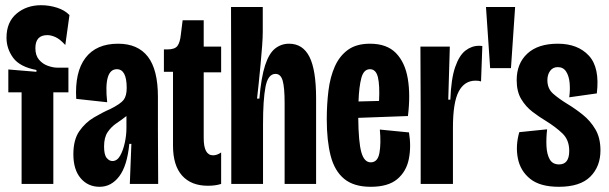

<svg xmlns="http://www.w3.org/2000/svg" viewBox="-20 -707 2339 738"><path d="M63 0V-352H12V-440L120 -431V-438Q56 -450 30.5 -485Q5 -520 5 -562Q5 -622 43.5 -654.5Q82 -687 138 -687Q169 -687 199 -677.5Q229 -668 247 -649L231 -534Q210 -557 193 -564.5Q176 -572 162 -572Q116 -572 116 -522Q116 -494 130 -477.5Q144 -461 164 -454Q184 -447 199 -447H243V-352H185V0Z M363 11Q318 11 290 -22Q262 -55 262 -114Q262 -170 285 -203Q308 -236 341 -255.5Q374 -275 404 -288Q444 -308 455.5 -323.5Q467 -339 467 -369Q467 -441 429 -441Q378 -441 392 -314L273 -327Q267 -430 308.5 -484.5Q350 -539 434 -539Q510 -539 548.5 -489Q587 -439 587 -335V-212Q587 -159 587.5 -106Q588 -53 588 0H479Q481 -39 482 -77.5Q483 -116 485 -154H477Q469 -70 438.5 -29.5Q408 11 363 11ZM412 -88Q430 -88 441.5 -108Q453 -128 459.5 -157.5Q466 -187 466 -214V-261Q447 -246 427.5 -233Q408 -220 394 -199.5Q380 -179 380 -144Q380 -112 390 -100Q400 -88 412 -88Z M779 7Q715 7 680 -32Q645 -71 645 -147V-431H610V-517H623Q652 -517 662 -530.5Q672 -544 675 -573L682 -629H763V-528H830V-429H763V-176Q763 -110 799 -110Q814 -110 830 -121V0Q817 4 804.5 5.5Q792 7 779 7Z M869 0V-289L868 -680H990V-585Q990 -563 987.5 -529.5Q985 -496 981.5 -459Q978 -422 974.5 -387.5Q971 -353 968 -328H977Q984 -410 999 -456Q1014 -502 1037.5 -520.5Q1061 -539 1091 -539Q1144 -539 1169.5 -488.5Q1195 -438 1195 -329V0H1074V-311Q1074 -371 1066.5 -397Q1059 -423 1039 -423Q1010 -423 1000.5 -373Q991 -323 991 -230V0Z M1405 11Q1340 11 1303 -19.5Q1266 -50 1251 -108Q1236 -166 1236 -249Q1236 -306 1242.5 -358.5Q1249 -411 1267 -451.5Q1285 -492 1317.5 -515.5Q1350 -539 1402 -539Q1467 -539 1502 -503Q1537 -467 1547.5 -404.5Q1558 -342 1548 -261L1357 -254Q1358 -160 1369 -121.5Q1380 -83 1405 -83Q1432 -83 1438.5 -119.5Q1445 -156 1440 -209L1552 -198Q1561 -144 1551.5 -96Q1542 -48 1507 -18.5Q1472 11 1405 11ZM1402 -441Q1378 -441 1369 -407.5Q1360 -374 1358 -317L1437 -319Q1440 -380 1432.5 -410.5Q1425 -441 1402 -441Z M1597 0V-278L1596 -528H1709L1703 -324H1711Q1714 -404 1729.5 -449Q1745 -494 1769 -512.5Q1793 -531 1821 -531Q1829 -531 1834 -530L1829 -394Q1821 -397 1808 -397Q1765 -397 1743 -355Q1721 -313 1721 -217V0Z M1864 -445 1848 -680H1960L1944 -445Z M2128 11Q2056 11 2018 -19.5Q1980 -50 1970.5 -98.5Q1961 -147 1976 -199L2083 -210Q2079 -176 2080.5 -145Q2082 -114 2093 -94.5Q2104 -75 2129 -75Q2168 -75 2168 -127Q2168 -169 2142 -194Q2116 -219 2077 -243Q2052 -258 2026.5 -277.5Q2001 -297 1983.5 -326Q1966 -355 1966 -399Q1966 -463 2007 -501Q2048 -539 2124 -539Q2201 -539 2243.5 -493Q2286 -447 2274 -348L2168 -333Q2172 -362 2169.5 -388.5Q2167 -415 2156 -432Q2145 -449 2124 -449Q2105 -449 2094.5 -434.5Q2084 -420 2084 -399Q2084 -366 2106.5 -346.5Q2129 -327 2160 -308Q2190 -290 2219.5 -266.5Q2249 -243 2268.5 -210Q2288 -177 2288 -129Q2288 -67 2249 -28Q2210 11 2128 11Z"/></svg>

Font: Bricolage Grotesque 96pt Condensed SemiBold
Style: Regular
Weight: 600
Width: 3
Designer: Mathieu Triay
Foundry: Atelier Triay
Version: Version 1.001; ttfautohint (v1.8.4.7-5d5b);gftools[0.9.33.de